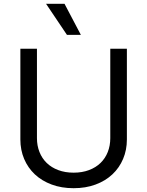

<svg xmlns="http://www.w3.org/2000/svg" viewBox="-20 -986 781 1019"><path d="M653.4 -727.3V-245.7Q653.4 -190 633.3 -142.6Q613.3 -95.2 576.3 -60.5Q539.4 -25.9 487.2 -6.6Q435 12.8 370.7 12.8Q306.5 12.8 254.3 -6.6Q202.1 -25.9 165.1 -60.5Q128.2 -95.2 108.1 -142.6Q88.1 -190 88.1 -245.7V-727.3H176.1V-252.8Q176.1 -213.1 189.5 -179.3Q202.8 -145.6 227.8 -121.3Q252.8 -96.9 289.1 -83.3Q325.3 -69.6 370.7 -69.6Q416.2 -69.6 452.4 -83.3Q488.6 -96.9 513.7 -121.3Q538.7 -145.6 552 -179.3Q565.3 -213.1 565.3 -252.8V-727.3ZM224.4 -965.9H322.4L409.1 -801.1H335.2Z"/></svg>

Font: Fast_Sans
Style: Regular
Weight: 400
Designer: Rasmus Andersson
Foundry: rsms
Version: Version 3.018;git-588b23468